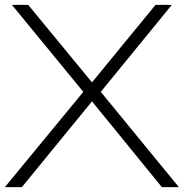

<svg xmlns="http://www.w3.org/2000/svg" viewBox="-20 -770 756 790"><path d="M384 -379V-405L716 0H646L347 -367H370L70 0H0L331 -402V-382L29 -750H96L371 -416H346L620 -750H687Z"/></svg>

Font: Unbounded ExtraLight
Style: Regular
Weight: 250
Designer: Luke Prowse, Jean-Baptiste Morizot, Fátima Lázaro, Florian Runge
Foundry: NaN
Version: Version 1.701;gftools[0.9.28.dev5+ged2979d]